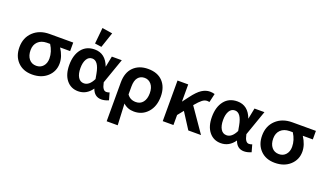

<svg xmlns="http://www.w3.org/2000/svg" viewBox="-86 -1347 3671 2159"><g transform="rotate(20 1749.5 -267.5)"><path d="M530 -213Q530 -117 460.5 -53.5Q391 10 279 10Q171 10 106.5 -56.5Q42 -123 42 -231Q42 -345 116.5 -415.5Q191 -486 311 -486H593V-384H473Q530 -296 530 -213ZM171 -243Q171 -177 203 -137.5Q235 -98 290 -98Q341 -98 372 -133.5Q403 -169 403 -225Q403 -306 354 -383H315Q248 -382 209.5 -344Q171 -306 171 -243Z M907 -549 827 -560 846 -752 969 -733ZM830 10Q743 10 690 -55.5Q637 -121 637 -235Q637 -354 693 -425Q749 -496 849 -496Q977 -496 1029 -355L1055 -486H1174L1068 -184L1070 -176Q1087 -91 1131 -91Q1151 -91 1169 -99L1193 -13Q1146 7 1107 7Q1024 7 993 -81Q930 10 830 10ZM767 -245Q767 -176 791.5 -136Q816 -96 861 -96Q925 -96 969 -186L958 -247Q932 -391 857 -391Q814 -391 790.5 -351Q767 -311 767 -245Z M1249 -247Q1249 -367 1314.5 -431.5Q1380 -496 1488 -496Q1602 -496 1664 -430Q1726 -364 1726 -252Q1726 -134 1662 -62Q1598 10 1498 10Q1421 10 1369 -39L1381 217H1249ZM1377 -245V-151Q1413 -98 1482 -98Q1535 -98 1566 -137Q1597 -176 1597 -244Q1597 -312 1565 -350Q1533 -388 1485 -388Q1435 -388 1406 -352.5Q1377 -317 1377 -245Z M1841 0V-486H1969V-280L2025 -354Q2084 -433 2131.5 -463.5Q2179 -494 2228 -494Q2256 -494 2285 -486L2261 -382Q2249 -385 2234 -385Q2204 -385 2175 -362.5Q2146 -340 2101 -286L2299 0H2147L2025 -190L1969 -120V0Z M2537 10Q2450 10 2397 -55.5Q2344 -121 2344 -235Q2344 -354 2400 -425Q2456 -496 2556 -496Q2684 -496 2736 -355L2762 -486H2881L2775 -184L2777 -176Q2794 -91 2838 -91Q2858 -91 2876 -99L2900 -13Q2853 7 2814 7Q2731 7 2700 -81Q2637 10 2537 10ZM2474 -245Q2474 -176 2498.5 -136Q2523 -96 2568 -96Q2632 -96 2676 -186L2665 -247Q2639 -391 2564 -391Q2521 -391 2497.5 -351Q2474 -311 2474 -245Z M3434 -213Q3434 -117 3364.5 -53.5Q3295 10 3183 10Q3075 10 3010.5 -56.5Q2946 -123 2946 -231Q2946 -345 3020.5 -415.5Q3095 -486 3215 -486H3497V-384H3377Q3434 -296 3434 -213ZM3075 -243Q3075 -177 3107 -137.5Q3139 -98 3194 -98Q3245 -98 3276 -133.5Q3307 -169 3307 -225Q3307 -306 3258 -383H3219Q3152 -382 3113.5 -344Q3075 -306 3075 -243Z"/></g></svg>

Font: Cantarell
Style: Bold
Weight: 700
Designer: Dave Crossland, Nikolaus Waxweiler, Florian Fecher, Jacques Le Bailly, Eben Sorkin, Alexei Vanyashin, Alexios Zavras, Em
Version: Version 0.303